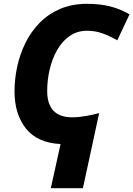

<svg xmlns="http://www.w3.org/2000/svg" viewBox="-20 -745 698 1005"><path d="M297 9Q176 3 116 -72Q56 -147 56 -267Q56 -331 70 -396Q84 -461 113 -520Q142 -579 187.5 -625.5Q233 -672 295 -698.5Q357 -725 436 -725Q503 -725 556.5 -711.5Q610 -698 658 -670L594 -534Q554 -557 516 -570.5Q478 -584 436 -584Q384 -584 344.5 -556.5Q305 -529 279 -483Q253 -437 240 -381.5Q227 -326 227 -269Q227 -131 358 -131Q392 -131 431 -138Q470 -145 499 -153L414 240H246Z"/></svg>

Font: Noto Sans ExtraBold
Style: Italic
Weight: 800
Italic angle: -12°
Designer: Monotype Design Team
Foundry: Monotype Imaging Inc.
Version: Version 2.013; ttfautohint (v1.8.4.7-5d5b)